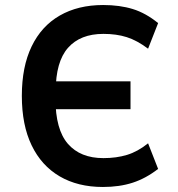

<svg xmlns="http://www.w3.org/2000/svg" viewBox="-20 -735 708 765"><path d="M390 10Q290 10 217.5 -32.5Q145 -75 106 -156Q67 -237 67 -353Q67 -469 106 -550Q145 -631 218 -673Q291 -715 391 -715Q457 -715 509 -699Q561 -683 610 -643L570 -541Q526 -574 485 -587Q444 -600 392 -600Q300 -600 251 -544.5Q202 -489 202 -372L171 -411H500V-300H169L201 -342Q201 -219 250.5 -162Q300 -105 392 -105Q444 -105 486.5 -118Q529 -131 570 -164L610 -62Q561 -24 508.5 -7Q456 10 390 10Z"/></svg>

Font: Nunito Sans 7pt SemiCondensed
Style: Bold
Weight: 700
Width: 4
Designer: Vernon Adams
Foundry: Vernon Adams
Version: Version 3.101;gftools[0.9.27]